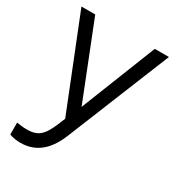

<svg xmlns="http://www.w3.org/2000/svg" viewBox="-180 -647 897 977"><g transform="rotate(30 268.0 -158.0)"><path d="M88 220C194 220 248 147 280 68L525 -536H442L267 -94L92 -536H11L225 0L206 46C173 123 145 145 80 145C58 145 36 141 23 139V209C44 217 67 220 88 220Z"/></g></svg>

Font: Mluvka
Style: Regular
Weight: 400
Designer: Modified by Jiří Krblich, Original typeface by Gumpita Rahayu
Foundry: Gumpita Rahayu & Jiří Krblich
Version: Version 2.000;Glyphs 3.1.1 (3134)